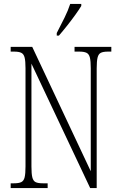

<svg xmlns="http://www.w3.org/2000/svg" viewBox="-20 -951 609 971"><path d="M34 0V-24H51Q75 -24 87.5 -30Q100 -36 104.5 -54Q109 -72 109 -109V-606Q109 -642 104.5 -660Q100 -678 87.5 -684Q75 -690 52 -690H34V-714H143L439 -85V-606Q439 -642 434.5 -660Q430 -678 417.5 -684Q405 -690 382 -690H357V-714H543V-690H526Q502 -690 490 -684Q478 -678 473.5 -660Q469 -642 469 -605V0H436L139 -629V-109Q139 -72 143.5 -54Q148 -36 160 -30Q172 -24 196 -24H221V0ZM267 -784Q289 -827 306.5 -862Q324 -897 335 -931H391V-921Q381 -904 362 -877.5Q343 -851 320.5 -822.5Q298 -794 278 -771H267Z"/></svg>

Font: Noto Serif ExtraCondensed ExtraLight
Style: Regular
Weight: 200
Width: 2
Designer: Monotype Design Team
Foundry: Monotype Imaging Inc.
Version: Version 2.015